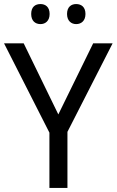

<svg xmlns="http://www.w3.org/2000/svg" viewBox="-20 -928 576 948"><path d="M134 -859C134 -825 154 -809 180 -809C204 -809 225 -825 225 -859C225 -894 204 -908 180 -908C154 -908 134 -894 134 -859ZM311 -859C311 -825 332 -809 356 -809C381 -809 402 -825 402 -859C402 -894 381 -908 356 -908C332 -908 311 -894 311 -859ZM268 -363 97 -714H0L224 -273V0H313V-277L536 -714H440Z"/></svg>

Font: Noto Sans Thai
Style: Regular
Weight: 400
Designer: Monotype Design Team
Foundry: Monotype Imaging Inc.
Version: Version 1.901